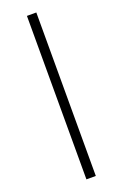

<svg xmlns="http://www.w3.org/2000/svg" viewBox="-195 -850 744 1163"><g transform="rotate(-20 177.0 -269.0)"><path d="M146.5 257.8V-795.9H207V257.8Z"/></g></svg>

Font: Charis SIL APac
Style: Regular
Weight: 400
Foundry: SIL International
Version: Version 5.000